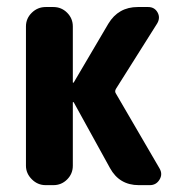

<svg xmlns="http://www.w3.org/2000/svg" viewBox="-20 -540 540 560"><path d="M318.4 -266.6 445.3 -48.8Q455.1 -32.2 445.3 -16.1Q435.5 0 417 0H384.8Q328.1 0 300.8 -49.8L195.3 -241.2Q195.3 -242.2 193.4 -242.2Q192.4 -242.2 192.4 -241.2V-56.6Q192.4 -33.2 175.8 -16.6Q159.2 0 135.7 0H113.3Q89.8 0 72.8 -17.1Q55.7 -34.2 55.7 -56.6V-462.9Q55.7 -486.3 72.8 -502.9Q89.8 -519.5 113.3 -519.5H135.7Q159.2 -519.5 175.8 -502.9Q192.4 -486.3 192.4 -462.9V-299.8Q192.4 -298.8 193.4 -298.8Q195.3 -298.8 195.3 -299.8L295.9 -470.7Q325.2 -519.5 381.8 -519.5H412.1Q430.7 -519.5 439.5 -503.9Q448.2 -488.3 438.5 -471.7L318.4 -281.2Q313.5 -273.4 318.4 -266.6Z"/></svg>

Font: Rounded Mgen+ 1m bold
Style: Bold
Weight: 700
Designer: [Source Han Sans]
Ryoko NISHIZUKA  (kana & ideographs); Paul D. Hunt (Latin, Greek & Cyrillic); Wenlong ZHANG  (bopomofo
Version: Version 1.059.20150602